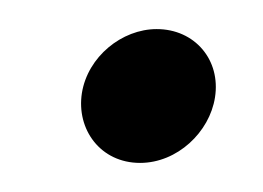

<svg xmlns="http://www.w3.org/2000/svg" viewBox="-20 -136 181 132"><path d="M36.3 -72C32.4 -47 49.1 -24 76.3 -24C101.9 -24 124.1 -45.2 127.8 -69C131.9 -94.7 114 -116 87.7 -116C63.8 -116 40.3 -97 36.3 -72Z"/></svg>

Font: Just Breathe
Style: BdObl3
Weight: 400
Foundry: Cannot Into Space Fonts
Version: Version 0.72